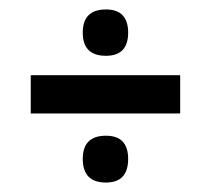

<svg xmlns="http://www.w3.org/2000/svg" viewBox="-20 -411 446 406"><path d="M204 -293Q155 -293 155 -342Q155 -391 204 -391Q251 -391 251 -342Q251 -293 204 -293ZM45 -171V-252H361V-171ZM204 -25Q155 -25 155 -75Q155 -124 204 -124Q251 -124 251 -75Q251 -25 204 -25Z"/></svg>

Font: TajawalTap Med
Style: Regular
Weight: 500
Designer: Boutros Fonts
Foundry: Created by Boutros International 2017
Version: Version 2.700